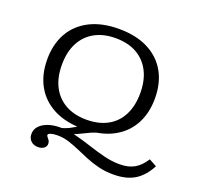

<svg xmlns="http://www.w3.org/2000/svg" viewBox="-132 -730 1119 1072"><g transform="rotate(20 427.0 -194.5)"><path d="M197.8 192.7Q171.4 192.7 155.3 176.9Q139.1 161.1 139.1 135.9Q139.1 109.1 156.8 89.4Q174.5 69.6 206.2 58.3Q237.9 47 279.3 47Q325.1 47 372.7 59Q420.2 71.1 468.6 87Q516.9 103 564.8 115Q612.6 127.1 659 127.1Q710.4 127.1 745.5 107.4Q780.6 87.7 809.2 43.2L854.3 68.2Q820.3 133 770.8 162.9Q721.2 192.7 646.5 192.7Q598.4 192.7 557.4 182.7Q516.4 172.6 480.6 157.8Q444.9 142.9 411.5 128.3Q378.2 113.8 345.9 103.7Q313.7 93.7 279.8 93.7Q255.7 93.7 240.2 98.5Q224.8 103.3 224.8 111.4Q224.8 116.2 230.2 122.2Q235.7 128.3 241.1 136.3Q246.5 144.2 246.5 156Q246.5 172.3 232.9 182.5Q219.3 192.7 197.8 192.7ZM352.5 60.5 275.9 50Q307.4 42.7 332.4 29.4Q357.4 16.1 381.2 0.8Q405 -14.5 433.2 -27.4Q461.4 -40.3 498.5 -46L499.3 -0.8Q471.1 6.5 448.9 16.1Q426.7 25.8 404.6 37.1Q382.4 48.4 352.5 60.5ZM399.6 11.3Q298.1 11.3 226.6 -25.1Q155.1 -61.5 117.3 -128.5Q79.6 -195.4 79.6 -285.5Q79.6 -376.3 117.3 -442.9Q155.1 -509.4 226.6 -545.8Q298.1 -582.3 399.6 -582.3Q501.2 -582.3 572.7 -545.8Q644.2 -509.4 682 -442.9Q719.7 -376.3 719.7 -285.5Q719.7 -195.4 682 -128.5Q644.2 -61.5 572.7 -25.1Q501.2 11.3 399.6 11.3ZM399.6 -43.5Q472.7 -43.5 524.9 -72.2Q577.2 -100.9 604.8 -155.4Q632.5 -209.8 632.5 -285.5Q632.5 -361.2 604.5 -415.2Q576.4 -469.2 524.6 -498.3Q472.7 -527.4 399.6 -527.4Q327.4 -527.4 275.1 -498.4Q222.9 -469.3 194.8 -415.2Q166.8 -361.2 166.8 -285.5Q166.8 -209.8 194.8 -155.7Q222.9 -101.7 275.1 -72.6Q327.4 -43.5 399.6 -43.5Z"/></g></svg>

Font: Playfair 5pt SemiExpanded Light
Style: Regular
Weight: 300
Width: 6
Designer: Claus Eggers Sørensen
Foundry: Claus Eggers Sørensen
Version: Version 2.203